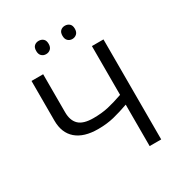

<svg xmlns="http://www.w3.org/2000/svg" viewBox="-208 -1047 1108 1187"><g transform="rotate(-30 346.5 -453.5)"><path d="M595.2 0H512.7V-295.9Q455.6 -275.4 404.3 -262.7Q353 -250 290.5 -250Q189.5 -250 135.5 -296.6Q81.5 -343.3 81.5 -430.7V-713.9H164.6V-442.4Q164.6 -383.3 196 -353.3Q227.5 -323.2 298.8 -323.2Q358.9 -323.2 406.5 -334.2Q454.1 -345.2 512.7 -365.7V-713.9H595.2ZM199.2 -859.9Q199.2 -884.3 211.9 -895.5Q224.6 -906.7 243.2 -906.7Q262.2 -906.7 275.1 -895.5Q288.1 -884.3 288.1 -859.9Q288.1 -835.9 275.1 -824Q262.2 -812 243.2 -812Q224.6 -812 211.9 -824Q199.2 -835.9 199.2 -859.9ZM386.7 -859.9Q386.7 -884.3 399.4 -895.5Q412.1 -906.7 430.2 -906.7Q448.7 -906.7 461.9 -895.5Q475.1 -884.3 475.1 -859.9Q475.1 -835.9 461.9 -824Q448.7 -812 430.2 -812Q412.1 -812 399.4 -824Q386.7 -835.9 386.7 -859.9Z"/></g></svg>

Font: Open Sans
Style: Regular
Weight: 400
Designer: Monotype Design Team
Foundry: Monotype Imaging Inc.
Version: Version 3.000; ttfautohint (v1.8.4)